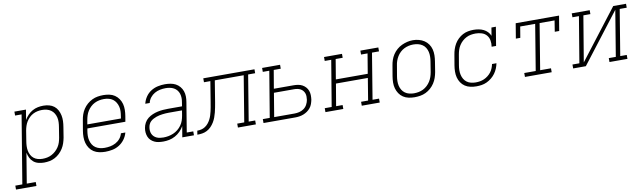

<svg xmlns="http://www.w3.org/2000/svg" viewBox="-93 -1074 6135 1832"><g transform="rotate(-10 2974.5 -158.0)"><path d="M-51 215V177H17L126 -482H63V-520H175L159 -422Q173 -447 193 -468Q213 -489 238 -503Q263 -517 290 -522.5Q317 -528 344 -528Q344 -528 344 -528Q344 -528 344 -528Q373 -528 400 -521Q427 -514 448 -497.5Q469 -481 481.5 -457Q494 -433 499.5 -406.5Q505 -380 504 -351.5Q503 -323 498 -294L482 -194Q477 -168 468.5 -142Q460 -116 445 -92Q430 -68 409 -48Q388 -28 363 -15Q338 -2 311.5 3Q285 8 258 8Q230 8 203 1Q176 -6 156 -23Q136 -40 124.5 -64Q113 -88 108 -114L60 177H147V215ZM250 -30Q273 -30 295.5 -34.5Q318 -39 339 -50Q360 -61 378 -77.5Q396 -94 409 -114Q422 -134 429 -156Q436 -178 440 -201L456 -301Q460 -324 461 -347.5Q462 -371 457 -393Q452 -415 440.5 -434Q429 -453 411 -466Q393 -479 370.5 -484.5Q348 -490 325 -490Q303 -490 281 -485.5Q259 -481 238.5 -470.5Q218 -460 201 -443.5Q184 -427 172 -407.5Q160 -388 153 -366.5Q146 -345 142 -323L126 -223Q122 -200 121 -176.5Q120 -153 124 -131Q128 -109 138.5 -89Q149 -69 166 -55.5Q183 -42 205 -36Q227 -30 250 -30Z M852 8Q822 8 793 2Q764 -4 740.5 -19Q717 -34 701 -57.5Q685 -81 677.5 -108.5Q670 -136 670 -166Q670 -196 675 -226L692 -326Q696 -353 705 -379.5Q714 -406 730 -430.5Q746 -455 768.5 -474.5Q791 -494 817 -506.5Q843 -519 870.5 -523.5Q898 -528 925 -528Q955 -528 983.5 -522Q1012 -516 1035 -500.5Q1058 -485 1074 -461.5Q1090 -438 1097 -411Q1104 -384 1103.5 -354Q1103 -324 1098 -294L1089 -241H721L717 -219Q713 -196 712.5 -172Q712 -148 717.5 -126Q723 -104 734.5 -85Q746 -66 764.5 -53.5Q783 -41 805.5 -35.5Q828 -30 852 -30Q879 -30 906 -35Q933 -40 958.5 -53.5Q984 -67 1002.5 -89.5Q1021 -112 1028 -140H1071Q1062 -105 1040 -75Q1018 -45 987 -25.5Q956 -6 921 1Q886 8 852 8ZM1053 -279 1056 -301Q1060 -324 1061 -347.5Q1062 -371 1056.5 -393Q1051 -415 1039.5 -434Q1028 -453 1010.5 -466Q993 -479 970.5 -484.5Q948 -490 924 -490Q901 -490 878.5 -485.5Q856 -481 834.5 -470.5Q813 -460 795 -443Q777 -426 764.5 -406Q752 -386 745 -364Q738 -342 734 -319L727 -279Z M1413 8Q1391 8 1369 5Q1347 2 1328 -7Q1309 -16 1294 -30.5Q1279 -45 1271 -64.5Q1263 -84 1261 -106Q1259 -128 1263 -150Q1267 -175 1280 -199Q1293 -223 1314 -239.5Q1335 -256 1360 -266.5Q1385 -277 1410.5 -282.5Q1436 -288 1461.5 -290Q1487 -292 1512 -292H1647L1653 -331Q1657 -352 1656.5 -373Q1656 -394 1650 -413Q1644 -432 1631.5 -447.5Q1619 -463 1601.5 -472.5Q1584 -482 1563.5 -486Q1543 -490 1522 -490Q1495 -490 1467.5 -484.5Q1440 -479 1415.5 -465Q1391 -451 1373 -428Q1355 -405 1349 -377H1306Q1314 -412 1335 -443Q1356 -474 1387 -493.5Q1418 -513 1453 -520.5Q1488 -528 1522 -528Q1549 -528 1576 -523.5Q1603 -519 1625.5 -507Q1648 -495 1665 -475Q1682 -455 1690.5 -430.5Q1699 -406 1699.5 -379Q1700 -352 1695 -324L1648 -38H1711V0H1598L1616 -106Q1601 -79 1578.5 -56.5Q1556 -34 1528.5 -19Q1501 -4 1471.5 2Q1442 8 1413 8ZM1421 -30Q1445 -30 1469.5 -34.5Q1494 -39 1517.5 -49Q1541 -59 1561.5 -75.5Q1582 -92 1597 -113Q1612 -134 1620 -157.5Q1628 -181 1632 -205L1640 -254H1512Q1497 -254 1481.5 -253Q1466 -252 1450.5 -250Q1435 -248 1420 -245Q1405 -242 1390 -236.5Q1375 -231 1360.5 -223.5Q1346 -216 1334 -205Q1322 -194 1315 -179Q1308 -164 1306 -149Q1303 -132 1304.5 -115.5Q1306 -99 1312.5 -84.5Q1319 -70 1330.5 -59Q1342 -48 1356.5 -41.5Q1371 -35 1387.5 -32.5Q1404 -30 1421 -30Z M1744 0 1750 -38Q1770 -38 1789.5 -42.5Q1809 -47 1826.5 -58.5Q1844 -70 1857.5 -86.5Q1871 -103 1880.5 -121.5Q1890 -140 1896 -159Q1902 -178 1906.5 -197.5Q1911 -217 1914.5 -236.5Q1918 -256 1921 -275Q1921 -276 1921.5 -277.5Q1922 -279 1922 -280L1955 -482H1893V-520H2389V-482H2321L2248 -38H2311V0H2137V-38H2205L2278 -482H1998L1964 -273Q1960 -250 1955.5 -226.5Q1951 -203 1945 -179.5Q1939 -156 1930.5 -133Q1922 -110 1909 -88.5Q1896 -67 1878 -48.5Q1860 -30 1837.5 -18.5Q1815 -7 1791 -3.5Q1767 0 1744 0Z M2385 0V-38H2452L2526 -482H2463V-520H2637V-482H2569L2539 -305H2729Q2751 -305 2773 -301.5Q2795 -298 2813.5 -288Q2832 -278 2846 -262.5Q2860 -247 2867.5 -227Q2875 -207 2875.5 -184.5Q2876 -162 2873 -140Q2869 -120 2862 -100Q2855 -80 2841.5 -63Q2828 -46 2810 -33.5Q2792 -21 2772.5 -13.5Q2753 -6 2732.5 -3Q2712 0 2692 0ZM2495 -38H2692Q2715 -38 2738.5 -43.5Q2762 -49 2782.5 -63.5Q2803 -78 2815 -100.5Q2827 -123 2831 -146Q2833 -162 2833 -178Q2833 -194 2828 -208.5Q2823 -223 2813 -235Q2803 -247 2789.5 -254Q2776 -261 2760.5 -264Q2745 -267 2729 -267H2533Z M2985 0V-38H3052L3126 -482H3063V-520H3237V-482H3169L3137 -290H3446L3478 -482H3415V-520H3589V-482H3521L3448 -38H3511V0H3337V-38H3405L3440 -251H3131L3095 -38H3158V0Z M3848 8Q3819 8 3790.5 2Q3762 -4 3738.5 -19.5Q3715 -35 3699.5 -58.5Q3684 -82 3676.5 -109Q3669 -136 3669.5 -166Q3670 -196 3675 -226L3692 -326Q3696 -353 3705 -379.5Q3714 -406 3730 -430.5Q3746 -455 3768.5 -474.5Q3791 -494 3817 -506Q3843 -518 3870 -524.5Q3897 -531 3925 -531Q3954 -531 3982.5 -523.5Q4011 -516 4034.5 -500.5Q4058 -485 4074 -462Q4090 -439 4097 -411.5Q4104 -384 4103.5 -354Q4103 -324 4098 -294L4082 -194Q4077 -167 4068 -140.5Q4059 -114 4043 -89.5Q4027 -65 4005 -45.5Q3983 -26 3957 -13.5Q3931 -1 3903 3.5Q3875 8 3848 8ZM3849 -30Q3872 -30 3895 -34.5Q3918 -39 3939 -49.5Q3960 -60 3978 -77Q3996 -94 4008.5 -114Q4021 -134 4028.5 -156Q4036 -178 4040 -201L4056 -301Q4060 -324 4060.5 -348Q4061 -372 4056 -394Q4051 -416 4039.5 -435Q4028 -454 4009.5 -466.5Q3991 -479 3968.5 -484.5Q3946 -490 3922 -490Q3899 -490 3876.5 -485Q3854 -480 3833 -469.5Q3812 -459 3794.5 -442.5Q3777 -426 3764.5 -405.5Q3752 -385 3744.5 -363.5Q3737 -342 3734 -319L3717 -219Q3713 -196 3712.5 -172.5Q3712 -149 3717 -127Q3722 -105 3733.5 -86Q3745 -67 3763 -54Q3781 -41 3803.5 -35.5Q3826 -30 3849 -30Z M4447 8Q4418 8 4389.5 2Q4361 -4 4337.5 -19.5Q4314 -35 4298.5 -58.5Q4283 -82 4276 -109Q4269 -136 4269.5 -166Q4270 -196 4275 -226L4292 -326Q4296 -352 4304.5 -378Q4313 -404 4327 -428Q4341 -452 4362 -472Q4383 -492 4407.5 -505Q4432 -518 4459 -523Q4486 -528 4512 -528Q4537 -528 4562 -523.5Q4587 -519 4608.5 -508.5Q4630 -498 4646.5 -481Q4663 -464 4672 -442L4685 -520H4728L4698 -339H4655Q4660 -369 4655 -399Q4650 -429 4631.5 -450.5Q4613 -472 4584.5 -481Q4556 -490 4526 -490Q4503 -490 4480 -486Q4457 -482 4435.5 -471Q4414 -460 4396 -443.5Q4378 -427 4365 -406.5Q4352 -386 4345 -364Q4338 -342 4334 -319L4317 -219Q4313 -196 4312.5 -172.5Q4312 -149 4317 -127Q4322 -105 4333 -86Q4344 -67 4361.5 -54Q4379 -41 4401.5 -35.5Q4424 -30 4447 -30Q4468 -30 4488.5 -33.5Q4509 -37 4528.5 -45.5Q4548 -54 4566 -68Q4584 -82 4597 -99Q4610 -116 4618 -136Q4626 -156 4630 -176H4673Q4668 -151 4658 -126.5Q4648 -102 4632 -80Q4616 -58 4594.5 -40.5Q4573 -23 4548.5 -11.5Q4524 0 4498.5 4Q4473 8 4447 8Z M4918 0V-38H5029L5102 -482H4957L4939 -375H4896L4920 -520H5340L5316 -375H5273L5290 -482H5145L5072 -38H5177V0Z M5385 0V-38H5452L5526 -482H5463V-520H5637V-482H5569L5495 -39L5865 -520H5989V-482H5921L5848 -38H5911V0H5737V-38H5805L5878 -481L5508 0Z"/></g></svg>

Font: Iosevka Etoile XLtObl
Style: Regular
Weight: 200
Italic angle: -9°
Designer: Belleve Invis
Foundry: Belleve Invis
Version: Version 15.5.2; ttfautohint (v1.8.4)